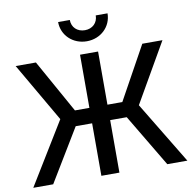

<svg xmlns="http://www.w3.org/2000/svg" viewBox="-98 -1038 1141 1136"><g transform="rotate(-10 473.0 -470.0)"><path d="M527.8 -408.2V-727.5H419.4V-408.2H332.5L154.3 -727.5H32.7L238.3 -372.6L10.3 0H129.9L320.8 -315.4H419.4V0H527.8V-315.4H627.4L815.4 0H936L710.4 -372.6L914.6 -727.5H793.5L617.2 -408.2ZM473.6 -798.8C557.6 -798.8 622.1 -860.8 622.1 -940.4H551.3C551.3 -896 519 -865.2 473.6 -865.2C427.7 -865.2 395.5 -896 395.5 -940.4H325.2C325.2 -860.8 389.6 -798.8 473.6 -798.8Z"/></g></svg>

Font: Inteeer Medium
Style: Regular
Weight: 500
Designer: Rasmus Andersson
Foundry: rsms
Version: Version 4.001;Glyphs 3.4 (3402)